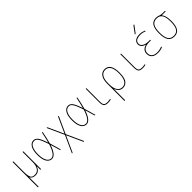

<svg xmlns="http://www.w3.org/2000/svg" viewBox="288 -2227 3924 3924"><g transform="rotate(-45 2250.0 -265.0)"><path d="M89.8 210V-509.8Q89.8 -519.5 100.1 -519.5Q110.4 -519.5 110.4 -509.8V-200.2Q110.4 -121.1 124 -79.1Q137.7 -37.1 161.6 -23.4Q185.5 -9.8 230.5 -9.8Q301.8 -9.8 340.8 -67.4Q379.9 -125 379.9 -230.5V-509.8Q379.9 -519.5 390.1 -519.5Q400.4 -519.5 400.4 -509.8V-9.8Q400.4 0 390.1 0Q379.9 0 379.9 -9.8V-101.6Q379.9 -102.5 378.9 -102.5Q377 -102.5 377 -100.6Q335 10.7 230.5 9.8Q142.6 9.8 112.3 -51.8Q111.3 -51.8 110.4 -50.8V210Q110.4 219.7 100.1 219.7Q89.8 219.7 89.8 210Z M705.1 -509.8Q640.6 -509.8 605.5 -443.8Q570.3 -377.9 570.3 -259.8Q570.3 -141.6 605.5 -75.7Q640.6 -9.8 705.1 -9.8Q801.8 -9.8 875 -242.2Q876 -248 875 -252.9Q846.7 -338.9 823.2 -392.6Q799.8 -446.3 779.3 -470.7Q758.8 -495.1 743.2 -502.4Q727.5 -509.8 705.1 -509.8ZM705.1 9.8Q635.7 9.8 592.8 -58.1Q549.8 -126 549.8 -259.8Q549.8 -391.6 592.3 -460.9Q634.8 -530.3 705.1 -530.3Q756.8 -530.3 795.9 -481.9Q835 -433.6 884.8 -286.1Q884.8 -285.2 886.2 -285.2Q887.7 -285.2 887.7 -286.1Q912.1 -371.1 938.5 -508.8Q940.4 -519.5 950.2 -519.5Q960 -519.5 958 -509.8Q931.6 -365.2 899.4 -252.9Q897.5 -248 899.4 -243.2Q924.8 -163.1 966.8 -8.8Q968.8 0 960 0Q950.2 0 947.3 -9.8Q928.7 -80.1 888.7 -209Q887.7 -210.9 885.7 -210.9Q812.5 9.8 705.1 9.8Z M1081.1 219.7Q1077.1 219.7 1075.2 216.8Q1073.2 213.9 1075.2 210L1237.3 -148.4Q1238.3 -152.3 1237.3 -157.2L1077.1 -509.8Q1075.2 -513.7 1077.1 -516.6Q1079.1 -519.5 1083 -519.5Q1093.8 -519.5 1098.6 -509.8L1249 -177.7Q1249 -176.8 1250 -176.8Q1251 -176.8 1251 -177.7L1401.4 -509.8Q1406.2 -519.5 1417 -519.5Q1419.9 -519.5 1421.9 -516.6Q1423.8 -513.7 1422.9 -509.8L1262.7 -157.2Q1260.7 -152.3 1262.7 -148.4L1425.8 210Q1426.8 213.9 1424.3 216.8Q1421.9 219.7 1418.9 219.7Q1409.2 219.7 1404.3 210L1251 -127.9Q1251 -128.9 1250 -128.9Q1249 -128.9 1249 -127.9L1095.7 210Q1090.8 219.7 1081.1 219.7Z M1705.1 -509.8Q1640.6 -509.8 1605.5 -443.8Q1570.3 -377.9 1570.3 -259.8Q1570.3 -141.6 1605.5 -75.7Q1640.6 -9.8 1705.1 -9.8Q1801.8 -9.8 1875 -242.2Q1876 -248 1875 -252.9Q1846.7 -338.9 1823.2 -392.6Q1799.8 -446.3 1779.3 -470.7Q1758.8 -495.1 1743.2 -502.4Q1727.5 -509.8 1705.1 -509.8ZM1705.1 9.8Q1635.7 9.8 1592.8 -58.1Q1549.8 -126 1549.8 -259.8Q1549.8 -391.6 1592.3 -460.9Q1634.8 -530.3 1705.1 -530.3Q1756.8 -530.3 1795.9 -481.9Q1835 -433.6 1884.8 -286.1Q1884.8 -285.2 1886.2 -285.2Q1887.7 -285.2 1887.7 -286.1Q1912.1 -371.1 1938.5 -508.8Q1940.4 -519.5 1950.2 -519.5Q1960 -519.5 1958 -509.8Q1931.6 -365.2 1899.4 -252.9Q1897.5 -248 1899.4 -243.2Q1924.8 -163.1 1966.8 -8.8Q1968.8 0 1960 0Q1950.2 0 1947.3 -9.8Q1928.7 -80.1 1888.7 -209Q1887.7 -210.9 1885.7 -210.9Q1812.5 9.8 1705.1 9.8Z M2335 9.8Q2259.8 9.8 2232.4 -20Q2205.1 -49.8 2205.1 -129.9V-509.8Q2205.1 -519.5 2214.8 -519.5Q2224.6 -519.5 2224.6 -509.8V-129.9Q2224.6 -57.6 2246.6 -33.7Q2268.6 -9.8 2335 -9.8Q2370.1 -9.8 2405.3 -19.5Q2409.2 -20.5 2412.1 -18.6Q2415 -16.6 2415 -12.7Q2415 -2.9 2406.2 0Q2369.1 9.8 2335 9.8Z M2610.4 -285.2V-235.4Q2610.4 -128.9 2650.4 -69.3Q2690.4 -9.8 2759.8 -9.8Q2834 -9.8 2872.1 -73.2Q2910.2 -136.7 2910.2 -259.8Q2910.2 -509.8 2759.8 -509.8Q2689.5 -509.8 2649.9 -450.7Q2610.4 -391.6 2610.4 -285.2ZM2589.8 210V-285.2Q2589.8 -400.4 2634.8 -465.3Q2679.7 -530.3 2759.8 -530.3Q2929.7 -530.3 2929.7 -259.8Q2929.7 -179.7 2915 -124Q2900.4 -68.4 2873.5 -40.5Q2846.7 -12.7 2819.8 -1.5Q2793 9.8 2759.8 9.8Q2656.2 9.8 2613.3 -105.5Q2613.3 -107.4 2611.3 -107.4Q2610.4 -107.4 2610.4 -106.4V210Q2610.4 219.7 2600.1 219.7Q2589.8 219.7 2589.8 210Z M3335 9.8Q3259.8 9.8 3232.4 -20Q3205.1 -49.8 3205.1 -129.9V-509.8Q3205.1 -519.5 3214.8 -519.5Q3224.6 -519.5 3224.6 -509.8V-129.9Q3224.6 -57.6 3246.6 -33.7Q3268.6 -9.8 3335 -9.8Q3370.1 -9.8 3405.3 -19.5Q3409.2 -20.5 3412.1 -18.6Q3415 -16.6 3415 -12.7Q3415 -2.9 3406.2 0Q3369.1 9.8 3335 9.8Z M3712.9 -284.2Q3713.9 -284.2 3713.9 -285.2Q3713.9 -287.1 3711.9 -287.1Q3655.3 -301.8 3627.4 -334Q3599.6 -366.2 3599.6 -405.3Q3599.6 -462.9 3644 -496.6Q3688.5 -530.3 3769.5 -530.3Q3833 -530.3 3894.5 -505.9Q3904.3 -502.9 3905.3 -491.2Q3905.3 -487.3 3902.3 -485.4Q3899.4 -483.4 3894.5 -484.4Q3835 -510.7 3769.5 -509.8Q3744.1 -509.8 3722.2 -505.9Q3700.2 -502 3675.3 -492.2Q3650.4 -482.4 3635.3 -459.5Q3620.1 -436.5 3620.1 -405.3Q3620.1 -356.4 3668.5 -325.7Q3716.8 -294.9 3804.7 -294.9H3839.8Q3849.6 -294.9 3849.6 -285.2Q3849.6 -275.4 3839.8 -275.4H3804.7Q3707 -275.4 3658.7 -240.2Q3610.4 -205.1 3610.4 -139.6Q3610.4 -76.2 3651.9 -43Q3693.4 -9.8 3769.5 -9.8Q3835 -9.8 3899.4 -36.1Q3903.3 -37.1 3906.7 -35.2Q3910.2 -33.2 3910.2 -29.3Q3910.2 -18.6 3899.4 -13.7Q3835.9 10.7 3769.5 9.8Q3682.6 9.8 3636.2 -29.8Q3589.8 -69.3 3589.8 -139.6Q3589.8 -253.9 3712.9 -284.2ZM3709 -589.8Q3705.1 -589.8 3703.6 -593.3Q3702.1 -596.7 3704.1 -599.6L3808.6 -740.2Q3816.4 -750 3829.1 -750Q3833 -750 3834.5 -746.6Q3835.9 -743.2 3834 -740.2L3728.5 -599.6Q3720.7 -589.8 3709 -589.8Z M4366.7 -449.7Q4328.1 -509.8 4245.1 -509.8Q4162.1 -509.8 4123.5 -449.7Q4085 -389.6 4085 -259.8Q4085 -129.9 4123.5 -69.8Q4162.1 -9.8 4245.1 -9.8Q4328.1 -9.8 4366.7 -69.8Q4405.3 -129.9 4405.3 -259.8Q4405.3 -389.6 4366.7 -449.7ZM4245.1 -530.3Q4284.2 -530.3 4323.2 -515.1Q4362.3 -500 4400.4 -500H4469.7Q4479.5 -500 4480 -490.2Q4480.5 -480.5 4469.7 -480.5H4370.1Q4369.1 -480.5 4369.1 -479Q4369.1 -477.5 4369.6 -477.5Q4370.1 -477.5 4370.1 -476.6Q4424.8 -411.1 4424.8 -259.8Q4424.8 -122.1 4380.9 -56.2Q4336.9 9.8 4245.1 9.8Q4153.3 9.8 4109.4 -56.2Q4065.4 -122.1 4065.4 -260.3Q4065.4 -398.4 4109.4 -464.4Q4153.3 -530.3 4245.1 -530.3Z"/></g></svg>

Font: Rounded Mgen+ 1m thin
Style: Regular
Weight: 100
Designer: [Source Han Sans]
Ryoko NISHIZUKA  (kana & ideographs); Paul D. Hunt (Latin, Greek & Cyrillic); Wenlong ZHANG  (bopomofo
Version: Version 1.059.20150602